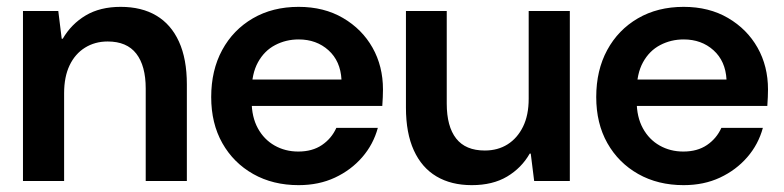

<svg xmlns="http://www.w3.org/2000/svg" viewBox="-20 -528 2286 560"><path d="M47 0V-496H150L160 -415H163Q188 -458 230 -483Q272 -508 332 -508Q393 -508 436 -482.5Q479 -457 502 -406.5Q525 -356 525 -282V0H405V-270Q405 -336 377.5 -371.5Q350 -407 294 -407Q257 -407 228 -389Q199 -371 183 -337.5Q167 -304 167 -256V0Z M851 12Q776 12 718.5 -20.5Q661 -53 628.5 -110.5Q596 -168 596 -245Q596 -323 628 -382Q660 -441 717.5 -474.5Q775 -508 851 -508Q925 -508 980.5 -475.5Q1036 -443 1066.5 -389Q1097 -335 1097 -267Q1097 -257 1096.5 -245Q1096 -233 1095 -219H683V-296H976Q973 -350 938 -381.5Q903 -413 851 -413Q814 -413 782.5 -396.5Q751 -380 732.5 -346.5Q714 -313 714 -262V-233Q714 -187 732 -154Q750 -121 781 -103.5Q812 -86 850 -86Q891 -86 919 -105Q947 -124 961 -155H1082Q1069 -107 1036.5 -69.5Q1004 -32 957 -10Q910 12 851 12Z M1356 12Q1296 12 1253 -13.5Q1210 -39 1187 -89.5Q1164 -140 1164 -214V-496H1283V-226Q1283 -159 1310.5 -124Q1338 -89 1394 -89Q1432 -89 1460.5 -107Q1489 -125 1505.5 -158.5Q1522 -192 1522 -240V-496H1642V0H1538L1528 -80H1525Q1501 -38 1459 -13Q1417 12 1356 12Z M1974 12Q1899 12 1841.5 -20.5Q1784 -53 1751.5 -110.5Q1719 -168 1719 -245Q1719 -323 1751 -382Q1783 -441 1840.5 -474.5Q1898 -508 1974 -508Q2048 -508 2103.5 -475.5Q2159 -443 2189.5 -389Q2220 -335 2220 -267Q2220 -257 2219.5 -245Q2219 -233 2218 -219H1806V-296H2099Q2096 -350 2061 -381.5Q2026 -413 1974 -413Q1937 -413 1905.5 -396.5Q1874 -380 1855.5 -346.5Q1837 -313 1837 -262V-233Q1837 -187 1855 -154Q1873 -121 1904 -103.5Q1935 -86 1973 -86Q2014 -86 2042 -105Q2070 -124 2084 -155H2205Q2192 -107 2159.5 -69.5Q2127 -32 2080 -10Q2033 12 1974 12Z"/></svg>

Font: DM Sans 9pt 36pt SemiBold
Style: Regular
Weight: 600
Version: Version 4.004;gftools[0.9.30]